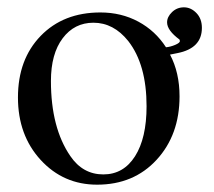

<svg xmlns="http://www.w3.org/2000/svg" viewBox="-20 -494 585 524"><path d="M471 -382 470 -386Q436 -411 436 -433Q436 -448 449.5 -461Q463 -474 482 -474Q501 -474 516 -458.5Q531 -443 531 -418Q531 -362 464 -349L444 -345Q470 -296 470 -231Q470 -126 407.5 -58Q345 10 245 10Q153 10 91 -57.5Q29 -125 29 -228Q29 -332 91 -396Q153 -460 254 -460Q311 -460 357.5 -435Q404 -410 433 -365Q445 -366 458 -371.5Q471 -377 471 -382ZM380 -204Q380 -318 330 -382Q290 -432 235 -432Q183 -432 151 -389.5Q119 -347 119 -273Q119 -145 172 -68Q206 -18 262 -18Q317 -18 348.5 -67.5Q380 -117 380 -204Z"/></svg>

Font: STIX
Style: Regular
Weight: 400
Designer: MicroPress Inc., with final additions and corrections provided by Coen Hoffman, Elsevier (retired)
Version: Version 1.1.1